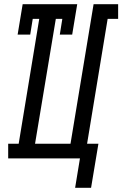

<svg xmlns="http://www.w3.org/2000/svg" viewBox="-20 -755 583 915"><path d="M338 140 361 0H19V-70H69L167 -665H136L124 -590H64L88 -735H348L324 -590H265L277 -665H246L147 -70H316L426 -735H543V-665H493L395 -70H449L414 140Z"/></svg>

Font: Iosevka Curly Slab Oblique
Style: Regular
Weight: 400
Italic angle: -9°
Monospace: yes
Designer: Belleve Invis
Foundry: Belleve Invis
Version: Version 11.1.0; ttfautohint (v1.8.3)